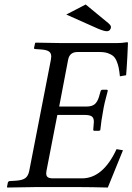

<svg xmlns="http://www.w3.org/2000/svg" viewBox="-20 -838 593 860"><path d="M477.1 -716.8Q477.1 -710.4 472.4 -704.3Q467.8 -698.2 458 -698.2Q445.8 -698.2 418 -710L276.9 -772.9L363.8 -817.9L465.8 -733.9Q477.1 -724.1 477.1 -716.8ZM553.2 -646Q553.2 -636.7 550.3 -582.3Q547.4 -527.8 544.9 -501L517.1 -496.1Q514.6 -519.5 511.7 -534.2Q508.8 -548.8 502.7 -563.7Q496.6 -578.6 487.3 -586.7Q478 -594.7 462.9 -599.9Q447.8 -605 426.8 -605H327.1Q292 -605 285.2 -570.8L245.1 -360.8H367.2Q391.1 -360.8 403.6 -370.8Q416 -380.9 422.9 -402.8L430.2 -428.2Q432.1 -436 439 -436H460L462.9 -432.1Q446.8 -374 441.9 -341.8Q433.6 -298.8 429.2 -254.9L423.8 -252H402.8Q399.4 -252 398.2 -254.6Q397 -257.3 397.9 -259.8L399.9 -285.2Q400.4 -288.1 400.4 -293.5Q400.4 -310.1 390.9 -316.7Q381.3 -323.2 358.9 -323.2H236.8L188 -71.8Q187 -64 187 -61.5Q187 -48.8 194.6 -43.9Q202.1 -39.1 216.8 -39.1H347.2Q441.4 -39.1 502 -169.9L530.8 -165L462.9 2Q386.7 0 340.8 0H134.8Q103 0 13.2 2L11.2 0L15.1 -20Q17.6 -26.9 23.9 -26.9L53.2 -28.8Q81.1 -30.8 93.8 -40.5Q106.4 -50.3 110.8 -71.8L208 -570.8Q209.5 -579.1 209.5 -585Q209.5 -600.1 199.5 -607.2Q189.5 -614.3 167 -616.2L139.2 -618.2Q130.4 -618.2 132.8 -625L137.2 -645L139.2 -647Q229 -645 259.8 -645H502.9Q525.9 -645 548.8 -648.9Q553.2 -648.9 553.2 -646Z"/></svg>

Font: Linux Libertine G
Style: Italic
Weight: 400
Italic angle: -12°
Designer: Philipp H. Poll
Foundry: Philipp H. Poll
Version: Version 5.1.3